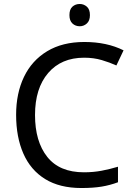

<svg xmlns="http://www.w3.org/2000/svg" viewBox="-20 -935 672 965"><path d="M403 -645Q288 -645 222 -568Q156 -491 156 -357Q156 -224 217.5 -146.5Q279 -69 402 -69Q449 -69 491 -77Q533 -85 573 -97V-19Q533 -4 490.5 3Q448 10 389 10Q280 10 207 -35Q134 -80 97.5 -163Q61 -246 61 -358Q61 -466 100.5 -548.5Q140 -631 217 -677.5Q294 -724 404 -724Q517 -724 601 -682L565 -606Q532 -621 491.5 -633Q451 -645 403 -645ZM381 -915Q401 -915 416.5 -901.5Q432 -888 432 -859Q432 -831 416.5 -817Q401 -803 381 -803Q359 -803 344 -817Q329 -831 329 -859Q329 -888 344 -901.5Q359 -915 381 -915Z"/></svg>

Font: Noto Music
Style: Regular
Weight: 400
Designer: Monotype Design Team, Benjamin Yang
Foundry: Monotype Imaging Inc.
Version: Version 2.002; ttfautohint (v1.8.4.7-5d5b)